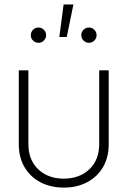

<svg xmlns="http://www.w3.org/2000/svg" viewBox="-20 -830 570 858"><path d="M265.1 8.3Q206.1 8.3 160.6 -15.6Q115.2 -39.6 89.6 -83Q64 -126.5 64 -185.1V-515.6H106.9V-186Q106.9 -115.2 150.9 -73.5Q194.8 -31.7 265.1 -31.7Q335 -31.7 379.2 -73.5Q423.3 -115.2 423.3 -186V-515.6H465.8V-185.1Q465.8 -126.5 440.2 -83Q414.6 -39.6 369.4 -15.6Q324.2 8.3 265.1 8.3ZM245.1 -664.6 264.2 -810.1H308.1L278.3 -664.6ZM151.9 -638.7Q137.7 -638.7 127.7 -648.7Q117.7 -658.7 117.7 -672.9Q117.7 -687 127.7 -697Q137.7 -707 151.9 -707Q166 -707 176 -697Q186 -687 186 -672.9Q186 -658.7 176 -648.7Q166 -638.7 151.9 -638.7ZM377.4 -638.7Q363.3 -638.7 353.3 -648.7Q343.3 -658.7 343.3 -672.9Q343.3 -687 353.3 -697Q363.3 -707 377.4 -707Q391.6 -707 401.6 -697Q411.6 -687 411.6 -672.9Q411.6 -658.7 401.6 -648.7Q391.6 -638.7 377.4 -638.7Z"/></svg>

Font: Inter Display ExtraLight
Style: Regular
Weight: 200
Designer: Rasmus Andersson
Foundry: rsms
Version: Version 4.000;git-a52131595